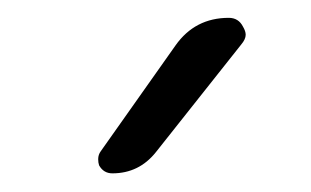

<svg xmlns="http://www.w3.org/2000/svg" viewBox="-20 -796 342 211"><path d="M151.4 -628.9Q132.8 -605.5 103.5 -605.5Q93.8 -605.5 88.9 -614.3Q87.9 -617.2 87.9 -621.1Q87.9 -626 90.8 -629.9L172.9 -746.1Q194.3 -776.4 231.4 -776.4Q242.2 -776.4 247.1 -766.6Q250 -761.7 250 -757.8Q250 -752.9 245.1 -747.1Z"/></svg>

Font: Gen Jyuu Gothic P Light
Style: Regular
Weight: 200
Designer: [Source Han Sans]
Ryoko NISHIZUKA  (kana & ideographs); Paul D. Hunt (Latin, Greek & Cyrillic); Wenlong ZHANG  (bopomofo
Version: Version 1.002.20150607